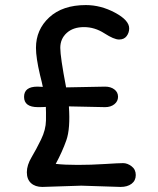

<svg xmlns="http://www.w3.org/2000/svg" viewBox="-20 -733 623 758"><path d="M395 -310 252 -313Q258 -225 242 -179.5Q226 -134 200 -86Q235 -82 287 -82Q339 -82 394 -85.5Q449 -89 466 -89Q483 -89 499.5 -76.5Q516 -64 516 -42Q516 -20 499.5 -7.5Q483 5 456 5L301 0L147 5Q119 5 102.5 -10Q86 -25 86 -53Q86 -81 104.5 -112Q123 -143 142 -182Q161 -221 161.5 -257.5Q162 -294 161 -311Q153 -310 130 -310Q75 -310 75 -350.5Q75 -391 128 -391Q132 -391 139 -390.5Q146 -390 149 -390Q146 -406 138 -437Q122 -505 122 -544Q122 -616 174.5 -664.5Q227 -713 319 -713Q378 -713 434 -683Q490 -653 490 -621Q490 -604 480 -590.5Q470 -577 450 -577Q430 -577 392 -601.5Q354 -626 311.5 -626Q269 -626 243.5 -603Q218 -580 218 -544Q218 -508 241 -388L395 -391Q417 -391 431.5 -380Q446 -369 446 -351Q446 -333 431.5 -321.5Q417 -310 395 -310Z"/></svg>

Font: Delius Unicase
Style: Regular
Weight: 400
Designer: Natalia Raices
Foundry: Natalia Raices
Version: Version 1.002